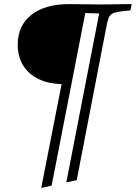

<svg xmlns="http://www.w3.org/2000/svg" viewBox="-20 -721 665 941"><path d="M398 -657 233 189 182 200 282 -309Q221 -310 172.5 -332Q124 -354 95.5 -397Q67 -440 67 -502Q67 -596 134 -648.5Q201 -701 321 -701Q330 -701 350 -700.5Q370 -700 393.5 -700Q417 -700 439 -699.5Q461 -699 474 -699Q493 -699 520.5 -699.5Q548 -700 576 -700.5Q604 -701 625 -701Q623 -685 619 -670Q582 -667 561 -663.5Q540 -660 528.5 -653Q517 -646 511.5 -630.5Q506 -615 501 -588L356 162L305 173L466 -655Z"/></svg>

Font: Tiro Devanagari Sanskrit
Style: Italic
Weight: 400
Italic angle: -11°
Designer: Devanagari: John Hudson & Fiona Ross, assisted by Paul Hanslow. Latin: John Hudson with Paul Hanslow, assisted by Kaja S
Foundry: Tiro Typeworks Ltd.
Version: Version 1.52